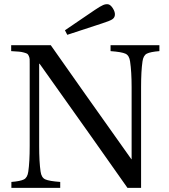

<svg xmlns="http://www.w3.org/2000/svg" viewBox="-20 -911 820 931"><path d="M294.9 -764.2 439.9 -862.8Q466.8 -880.9 480 -886.5Q493.2 -892.1 504.9 -890.1Q516.6 -887.7 527.6 -870.1Q538.6 -852.5 537.1 -837.9Q535.6 -824.2 523.4 -816.7Q511.2 -809.1 476.1 -797.9L306.2 -742.2ZM35.2 0V-28.8Q78.6 -32.2 95.9 -41Q113.3 -49.8 117.2 -79.1Q124 -125.5 124 -203.1V-599.1Q124 -615.7 123.8 -623.3Q123.5 -630.9 119.9 -639.2Q116.2 -647.5 112.3 -650.1Q108.4 -652.8 96.2 -656.2Q84 -659.7 71.8 -660.6Q59.6 -661.6 34.2 -663.1V-691.9H226.1Q364.3 -494.6 616.2 -140.1L618.2 -138.2V-488.8Q618.2 -563 610.8 -612.8Q606.9 -642.1 588.4 -650.6Q569.8 -659.2 516.1 -663.1V-691.9H752.9V-663.1Q709.5 -659.7 692.1 -650.9Q674.8 -642.1 670.9 -612.8Q664.1 -566.4 664.1 -488.8V0H598.1Q461.9 -194.3 171.9 -602.1H169.9V-203.1Q169.9 -125.5 176.8 -79.1Q180.7 -49.8 199.5 -41.3Q218.3 -32.7 272 -28.8V0Z"/></svg>

Font: Heuristica
Style: Regular
Weight: 400
Version: Version 1.0.2